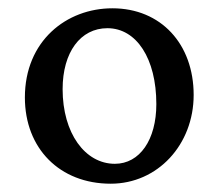

<svg xmlns="http://www.w3.org/2000/svg" viewBox="-20 -720 528 463"><path d="M247 -277C360 -277 447 -371 447 -491C447 -614 368 -700 251 -700C140 -700 40 -621 40 -485C40 -362 124 -277 247 -277ZM131 -505C131 -594 174 -652 239 -652C309 -652 357 -579 357 -469C357 -383 317 -325 257 -325C185 -325 131 -399 131 -505Z"/></svg>

Font: TPK Tissa Web Quiz
Style: Regular
Weight: 400
Designer: Jacques Le Bailly, Suppakit Chalermlarp | Katatrad Co.,Ltd.
Foundry: Jacques Le Bailly, Cadson Demak Co.,Ltd.
Version: Version 5.000;Glyphs 3.1.2 (3151)